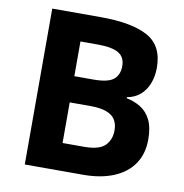

<svg xmlns="http://www.w3.org/2000/svg" viewBox="-80 -790 832 866"><g transform="rotate(10 336.0 -357.0)"><path d="M312 -714Q455 -714 528 -674Q601 -634 601 -533Q601 -493 588 -460Q575 -427 550.5 -406Q526 -385 491 -379V-374Q527 -367 556 -349Q585 -331 602 -297Q619 -263 619 -207Q619 -142 587.5 -95.5Q556 -49 497 -24.5Q438 0 357 0H90V-714ZM329 -431Q395 -431 420.5 -452Q446 -473 446 -513Q446 -554 416 -572Q386 -590 321 -590H241V-431ZM241 -311V-125H340Q408 -125 435 -151.5Q462 -178 462 -222Q462 -249 450.5 -269Q439 -289 411 -300Q383 -311 335 -311Z"/></g></svg>

Font: Noto Sans Armenian
Style: Bold
Weight: 700
Version: Version 2.007